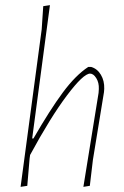

<svg xmlns="http://www.w3.org/2000/svg" viewBox="-20 -722 481 746"><path d="M385 -377 384 -364 341 -101 329 0 304 4 363 -361 364 -376Q365 -401 354 -418.5Q343 -436 330 -436Q304 -436 240 -351Q176 -266 97 -120L95 -106L86 0L60 4L142 -608L148 -698L174 -702L105 -184H110Q174 -295 224 -362.5Q274 -430 323 -462H334Q358 -455 372 -431.5Q386 -408 385 -377Z"/></svg>

Font: Luna Sans Thin
Style: Italic
Weight: 250
Italic angle: -7°
Designer: Juan Pablo del Peral
Foundry: Huerta Tipografica
Version: Version 2.001; ttfautohint (v1.5)